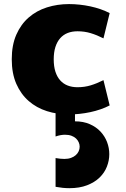

<svg xmlns="http://www.w3.org/2000/svg" viewBox="-20 -561 632 965"><path d="M250 -262.7Q250 -227.1 258.5 -200.7Q267.1 -174.3 282.7 -157Q298.3 -139.6 320.3 -131.1Q342.3 -122.6 369.6 -122.6Q404.8 -122.6 436 -132.1Q467.3 -141.6 500 -158.2L531.2 -31.2Q509.8 -20 484.9 -11.5Q460 -2.9 433.6 2.7Q407.2 8.3 380.1 11.2Q353 14.2 327.1 14.2Q268.1 14.2 215.8 -2.4Q163.6 -19 124.3 -53.2Q85 -87.4 62 -139.6Q39.1 -191.9 39.1 -263.2Q39.1 -334.5 62 -386.7Q85 -439 124.3 -473.1Q163.6 -507.3 215.8 -523.9Q268.1 -540.5 327.1 -540.5Q353 -540.5 380.1 -537.6Q407.2 -534.7 433.6 -529.1Q460 -523.4 484.9 -514.9Q509.8 -506.3 531.2 -495.1L500 -368.2Q467.3 -384.8 436 -394.3Q404.8 -403.8 369.6 -403.8Q342.3 -403.8 320.3 -395.3Q298.3 -386.7 282.7 -369.1Q267.1 -351.6 258.5 -325Q250 -298.3 250 -262.7ZM259.3 0H356.9V48.8Q398.9 48.8 431.2 63Q463.4 77.1 485.1 100.3Q506.8 123.5 518.1 153.1Q529.3 182.6 529.3 213.9Q529.3 245.6 517.3 276.4Q505.4 307.1 480.5 331.3Q455.6 355.5 417.7 370.1Q379.9 384.8 328.6 384.8Q312.5 384.8 295.2 383.1Q277.8 381.3 259.3 377.9V233.4Q284.2 237.8 303.7 237.8Q322.8 237.8 337.2 232.4Q351.6 227.1 361.1 218.5Q370.6 210 375.5 199Q380.4 188 380.4 176.3Q380.4 165 375.7 154.3Q371.1 143.6 362.1 135Q353 126.5 339.1 121.3Q325.2 116.2 306.6 116.2Q284.7 116.2 259.3 125Z"/></svg>

Font: Candal
Style: Regular
Weight: 400
Designer: vernon adams
Foundry: vernon adams
Version: Version 1.000